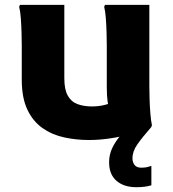

<svg xmlns="http://www.w3.org/2000/svg" viewBox="-20 -567 714 794"><path d="M347.4 12Q294.7 12 245 1.1Q195.3 -9.7 155.9 -37.3Q116.4 -64.8 93.2 -113.6Q70 -162.4 70 -238V-380.4Q70 -400.4 69.1 -431Q68.3 -461.6 66.1 -491.2Q63.9 -520.8 59.2 -538.8L62.6 -546.8H246V-243.2Q246 -196.8 260.3 -171.5Q274.5 -146.1 300.5 -136.5Q326.4 -126.8 360.5 -126.8Q389 -126.8 414.1 -133.4Q439.2 -139.9 459.3 -146.2L434.6 -107.5Q428.5 -122.9 425 -147.1Q421.6 -171.2 421.6 -207.2V-380.4Q421.6 -400.4 420.7 -431Q419.9 -461.6 417.7 -491.2Q415.5 -520.8 410.8 -538.8L414.2 -546.8H597.6V-210Q597.6 -190 598.5 -158.7Q599.3 -127.4 601.9 -97.1Q604.4 -66.8 608.4 -48.8L605 -40.8Q572 -26.6 529.7 -14.8Q487.4 -2.9 440.6 4.5Q393.7 12 347.4 12ZM431.2 104Q431.2 71.5 444.8 43.9Q458.3 16.3 478.6 -6.7Q498.8 -29.6 518.9 -48.8L605 -40.8Q567.7 1.7 547.8 30.3Q527.8 58.9 527.8 88Q527.8 103.9 536.5 115.1Q545.1 126.4 563.4 126.4Q573.8 126.4 583.2 125.1Q592.5 123.8 602.6 119.8H606V199.2Q593.9 203.2 577.5 205.2Q561.1 207.2 544.3 207.2Q492.4 207.2 461.8 180.8Q431.2 154.4 431.2 104Z"/></svg>

Font: Kufam
Style: Regular
Weight: 400
Designer: Wael Morcos, Artur Schmal
Foundry: Original Type
Version: Version 1.301; ttfautohint (v1.8.3)